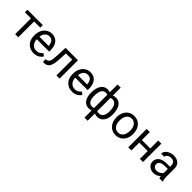

<svg xmlns="http://www.w3.org/2000/svg" viewBox="293 -2228 3909 3909"><g transform="rotate(45 2247.5 -273.5)"><path d="M460.9 -455.1H283.7V0H193.4V-455.1H19.5V-528.3H460.9Z M729 9.8Q621.6 9.8 554.2 -60.8Q486.8 -131.3 486.8 -249.5V-266.1Q486.8 -344.7 516.8 -406.5Q546.9 -468.3 600.8 -503.2Q654.8 -538.1 717.8 -538.1Q820.8 -538.1 877.9 -470.2Q935.1 -402.3 935.1 -275.9V-238.3H577.1Q579.1 -160.2 622.8 -112.1Q666.5 -64 733.9 -64Q781.7 -64 814.9 -83.5Q848.1 -103 873 -135.3L928.2 -92.3Q861.8 9.8 729 9.8ZM717.8 -463.9Q663.1 -463.9 626 -424.1Q588.9 -384.3 580.1 -312.5H844.7V-319.3Q840.8 -388.2 807.6 -426Q774.4 -463.9 717.8 -463.9Z M1472.7 -528.3V0H1381.8V-453.6H1202.1L1191.4 -255.9Q1182.6 -119.6 1145.8 -61Q1108.9 -2.4 1028.8 0H992.7V-79.6L1018.6 -81.5Q1062.5 -86.4 1081.5 -132.3Q1100.6 -178.2 1106 -302.2L1115.7 -528.3Z M1836.9 9.8Q1729.5 9.8 1662.1 -60.8Q1594.7 -131.3 1594.7 -249.5V-266.1Q1594.7 -344.7 1624.8 -406.5Q1654.8 -468.3 1708.7 -503.2Q1762.7 -538.1 1825.7 -538.1Q1928.7 -538.1 1985.8 -470.2Q2043 -402.3 2043 -275.9V-238.3H1685.1Q1687 -160.2 1730.7 -112.1Q1774.4 -64 1841.8 -64Q1889.6 -64 1922.9 -83.5Q1956.1 -103 1981 -135.3L2036.1 -92.3Q1969.7 9.8 1836.9 9.8ZM1825.7 -463.9Q1771 -463.9 1733.9 -424.1Q1696.8 -384.3 1688 -312.5H1952.6V-319.3Q1948.7 -388.2 1915.5 -426Q1882.3 -463.9 1825.7 -463.9Z M2127.9 -254.4Q2127.9 -386.7 2179.2 -462.4Q2230.5 -538.1 2319.8 -538.1Q2361.3 -538.1 2392.6 -523.9V-750H2482.9V-521Q2517.1 -538.1 2563 -538.1Q2652.8 -538.1 2704.1 -462.4Q2755.4 -386.7 2755.4 -244.1Q2755.4 -127.4 2704.3 -58.6Q2653.3 10.3 2564 10.3Q2516.6 10.3 2482.9 -5.4V203.1H2392.6V-3.9Q2360.4 10.3 2318.8 10.3Q2230 10.3 2179 -58.6Q2127.9 -127.4 2127.9 -247.1ZM2665 -254.4Q2665 -354 2630.9 -408.9Q2596.7 -463.9 2536.6 -463.9Q2505.9 -463.9 2482.9 -454.1V-71.8Q2504.9 -63.5 2537.6 -63.5Q2598.1 -63.5 2631.6 -110.4Q2665 -157.2 2665 -254.4ZM2218.3 -244.1Q2218.3 -155.3 2250 -109.4Q2281.7 -63.5 2341.3 -63.5Q2369.6 -63.5 2392.6 -72.3V-455.6Q2372.1 -463.9 2342.3 -463.9Q2282.7 -463.9 2250.5 -410.6Q2218.3 -357.4 2218.3 -244.1Z M2848.6 -269Q2848.6 -346.7 2879.2 -408.7Q2909.7 -470.7 2964.1 -504.4Q3018.6 -538.1 3088.4 -538.1Q3196.3 -538.1 3262.9 -463.4Q3329.6 -388.7 3329.6 -264.6V-258.3Q3329.6 -181.2 3300 -119.9Q3270.5 -58.6 3215.6 -24.4Q3160.6 9.8 3089.4 9.8Q2981.9 9.8 2915.3 -64.9Q2848.6 -139.6 2848.6 -262.7ZM2939.5 -258.3Q2939.5 -170.4 2980.2 -117.2Q3021 -64 3089.4 -64Q3158.2 -64 3198.7 -117.9Q3239.3 -171.9 3239.3 -269Q3239.3 -356 3198 -409.9Q3156.7 -463.9 3088.4 -463.9Q3021.5 -463.9 2980.5 -410.6Q2939.5 -357.4 2939.5 -258.3Z M3874.5 0H3784.2V-225.6H3541.5V0H3450.7V-528.3H3541.5V-299.3H3784.2V-528.3H3874.5Z M4345.7 0Q4337.9 -15.6 4333 -55.7Q4270 9.8 4182.6 9.8Q4104.5 9.8 4054.4 -34.4Q4004.4 -78.6 4004.4 -146.5Q4004.4 -229 4067.1 -274.7Q4129.9 -320.3 4243.7 -320.3H4331.5V-361.8Q4331.5 -409.2 4303.2 -437.3Q4274.9 -465.3 4219.7 -465.3Q4171.4 -465.3 4138.7 -440.9Q4106 -416.5 4106 -381.8H4015.1Q4015.1 -421.4 4043.2 -458.3Q4071.3 -495.1 4119.4 -516.6Q4167.5 -538.1 4225.1 -538.1Q4316.4 -538.1 4368.2 -492.4Q4419.9 -446.8 4421.9 -366.7V-123.5Q4421.9 -50.8 4440.4 -7.8V0ZM4195.8 -68.8Q4238.3 -68.8 4276.4 -90.8Q4314.5 -112.8 4331.5 -147.9V-256.3H4260.7Q4094.7 -256.3 4094.7 -159.2Q4094.7 -116.7 4123 -92.8Q4151.4 -68.8 4195.8 -68.8Z"/></g></svg>

Font: Noboto
Style: Regular
Weight: 400
Designer: Google
Version: Version 2.001101; 2014